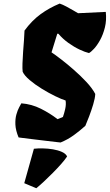

<svg xmlns="http://www.w3.org/2000/svg" viewBox="-20 -776 605 1059"><path d="M314.5 9.8Q315.9 10.3 292.5 7.6Q269 4.9 233.9 0.7Q198.7 -3.4 163.3 -7.8Q127.9 -12.2 104.5 -15.1Q81.1 -18.1 82.5 -18.1Q66.4 -56.6 64.9 -88.4Q63.5 -120.1 70.3 -144.3Q77.1 -168.5 85.7 -184.1Q94.2 -199.7 97.7 -206.1Q154.8 -201.7 205.3 -176.3Q255.9 -150.9 297.4 -118.7L327.1 -130.9Q334 -149.9 339.6 -174.8Q345.2 -199.7 341.8 -221.7Q319.8 -228.5 284.2 -245.8Q248.5 -263.2 210.7 -286.4Q172.9 -309.6 143.6 -334.5Q114.3 -359.4 105 -380.4Q103 -397 104 -426.3Q105 -455.6 107.4 -489.5Q109.9 -523.4 112.3 -554.9Q114.7 -586.4 115.2 -607.4Q156.2 -663.1 203.9 -697.8Q251.5 -732.4 309.1 -756.3Q325.2 -751 345.5 -740.2Q365.7 -729.5 383.5 -719Q401.4 -708.5 410.6 -703.1L563.5 -710.4Q568.4 -664.1 558.6 -624.8Q548.8 -585.4 532.2 -555.4Q515.6 -525.4 498.3 -506.8Q481 -488.3 470.7 -483.4Q449.2 -488.3 418.7 -502.7Q388.2 -517.1 357.2 -539.3Q326.2 -561.5 302.2 -589.8H295.9L264.2 -487.3Q281.2 -476.1 314.2 -450.9Q347.2 -425.8 385 -392.8Q422.9 -359.9 455.8 -324.7Q488.8 -289.6 505.4 -257.8Q504.4 -234.4 494.1 -200.2Q483.9 -166 471.4 -133.5Q459 -101.1 450.7 -82Q418 -52.7 385.7 -29.5Q353.5 -6.3 314.5 9.8ZM180.2 262.2 113.8 234.4 167 44.4Q188 42 216.1 42.5Q244.1 43 272 47.6Q299.8 52.2 321.3 61.8Q342.8 71.3 350.1 86.9Q339.4 103.5 318.1 127.7Q296.9 151.9 271.2 177.7Q245.6 203.6 221.4 226.1Q197.3 248.5 180.2 262.2Z"/></svg>

Font: Fruktur
Style: Italic
Weight: 400
Italic angle: -8°
Designer: Viktoriya Grabowska, Eben Sorkin
Foundry: Viktoriya Grabowska
Version: Version 1.008; ttfautohint (v1.8.4.7-5d5b)